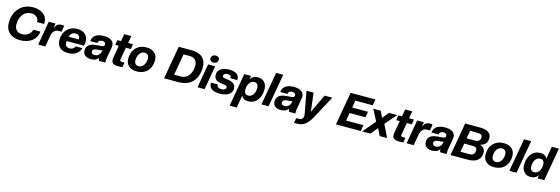

<svg xmlns="http://www.w3.org/2000/svg" viewBox="55 -2266 11654 3993"><g transform="rotate(15 5882.5 -269.5)"><path d="M351 10Q205 10 120.5 -68.5Q36 -147 36 -279Q36 -475 148.5 -598.5Q261 -722 453 -722Q578 -722 665.5 -657.5Q753 -593 753 -476Q753 -466 751 -446H600Q600 -510 557 -550.5Q514 -591 442 -591Q328 -591 262.5 -504.5Q197 -418 197 -291Q197 -212 242 -166.5Q287 -121 362 -121Q439 -121 493 -161.5Q547 -202 567 -272H721Q703 -138 604 -64Q505 10 351 10Z M897 0H744L834 -516H979L960 -412Q986 -472 1022.5 -497.5Q1059 -523 1110 -523Q1150 -523 1166 -516L1143 -383L1080 -384Q1024 -384 987.5 -346.5Q951 -309 938 -239Z M1383 10Q1270 10 1208 -47Q1146 -104 1146 -202Q1146 -350 1230.5 -438Q1315 -526 1451 -526Q1559 -526 1620.5 -467Q1682 -408 1682 -314Q1682 -268 1668 -224H1296Q1295 -214 1295 -195Q1295 -145 1320.5 -118.5Q1346 -92 1393 -92Q1475 -92 1509 -166H1651Q1627 -83 1559.5 -36.5Q1492 10 1383 10ZM1441 -424Q1343 -424 1313 -322H1533Q1533 -424 1441 -424Z M1877 10Q1797 10 1751.5 -28Q1706 -66 1706 -132Q1706 -284 1905 -301L2026 -311Q2087 -316 2087 -360Q2087 -388 2066.5 -403.5Q2046 -419 2012 -419Q1937 -419 1923 -350H1771Q1787 -526 2025 -526Q2123 -526 2181 -487Q2239 -448 2239 -374Q2239 -352 2235 -332L2200 -132Q2188 -68 2188 -33Q2188 -12 2193 0H2054Q2041 -19 2041 -43Q2041 -46 2043 -64Q2012 -25 1974 -7.5Q1936 10 1877 10ZM1930 -92Q1981 -92 2016.5 -124Q2052 -156 2060 -205L2065 -237Q2057 -226 2010 -221L1944 -216Q1859 -209 1859 -150Q1859 -123 1877.5 -107.5Q1896 -92 1930 -92Z M2473 6Q2393 6 2356.5 -18.5Q2320 -43 2320 -103Q2320 -125 2326 -157L2370 -409H2293L2311 -516H2389L2417 -672H2569L2542 -516H2647L2629 -409H2523L2478 -151Q2476 -139 2476 -135Q2476 -102 2522 -102H2575L2557 0Q2485 6 2473 6Z M2876 -105Q2940 -105 2981.5 -163.5Q3023 -222 3023 -304Q3023 -356 2997.5 -383.5Q2972 -411 2928 -411Q2864 -411 2822.5 -352.5Q2781 -294 2781 -212Q2781 -160 2806.5 -132.5Q2832 -105 2876 -105ZM2865 10Q2756 10 2692 -46.5Q2628 -103 2628 -202Q2628 -352 2714 -439Q2800 -526 2939 -526Q3048 -526 3112 -469.5Q3176 -413 3176 -314Q3176 -164 3090 -77Q3004 10 2865 10Z M4173 -433Q4173 -231 4067 -115.5Q3961 0 3757 0H3454L3579 -712H3856Q4008 -712 4090.5 -639.5Q4173 -567 4173 -433ZM4012 -421Q4012 -499 3969.5 -542.5Q3927 -586 3854 -586H3717L3636 -126H3776Q3888 -126 3950 -210Q4012 -294 4012 -421Z M4327 0H4174L4264 -516H4417ZM4356 -581Q4320 -581 4299 -599.5Q4278 -618 4278 -646Q4278 -686 4304 -710.5Q4330 -735 4376 -735Q4412 -735 4433 -716.5Q4454 -698 4454 -670Q4454 -630 4428 -605.5Q4402 -581 4356 -581Z M4648 10Q4542 10 4481.5 -31Q4421 -72 4421 -141Q4421 -148 4423 -166H4567Q4567 -89 4663 -89Q4709 -89 4735 -107Q4761 -125 4761 -153Q4761 -189 4697 -197L4622 -208Q4546 -219 4509 -253Q4472 -287 4472 -351Q4472 -435 4541.5 -480.5Q4611 -526 4723 -526Q4810 -526 4872 -491Q4934 -456 4934 -382Q4934 -366 4933 -358H4789Q4789 -393 4770 -410Q4751 -427 4708 -427Q4670 -427 4647 -411.5Q4624 -396 4624 -366Q4624 -348 4634 -339.5Q4644 -331 4670 -327L4745 -316Q4831 -304 4872.5 -268.5Q4914 -233 4914 -164Q4914 -83 4841.5 -36.5Q4769 10 4648 10Z M5263 10Q5153 10 5119 -75L5071 196H4918L5043 -516H5188L5175 -443Q5231 -526 5335 -526Q5429 -526 5480.5 -466Q5532 -406 5532 -314Q5532 -174 5459.5 -82Q5387 10 5263 10ZM5237 -105Q5300 -105 5339.5 -163Q5379 -221 5379 -304Q5379 -356 5355.5 -383.5Q5332 -411 5289 -411Q5226 -411 5186.5 -353Q5147 -295 5147 -212Q5147 -160 5170.5 -132.5Q5194 -105 5237 -105Z M5704 0H5551L5676 -712H5829Z M5968 10Q5888 10 5842.5 -28Q5797 -66 5797 -132Q5797 -284 5996 -301L6117 -311Q6178 -316 6178 -360Q6178 -388 6157.5 -403.5Q6137 -419 6103 -419Q6028 -419 6014 -350H5862Q5878 -526 6116 -526Q6214 -526 6272 -487Q6330 -448 6330 -374Q6330 -352 6326 -332L6291 -132Q6279 -68 6279 -33Q6279 -12 6284 0H6145Q6132 -19 6132 -43Q6132 -46 6134 -64Q6103 -25 6065 -7.5Q6027 10 5968 10ZM6021 -92Q6072 -92 6107.5 -124Q6143 -156 6151 -205L6156 -237Q6148 -226 6101 -221L6035 -216Q5950 -209 5950 -150Q5950 -123 5968.5 -107.5Q5987 -92 6021 -92Z M6304 196 6323 89H6380Q6428 89 6451 63.5Q6474 38 6474 -5Q6474 -17 6470 -43L6382 -516H6535L6583 -116L6772 -516H6938L6684 -43Q6612 92 6540 144Q6468 196 6361 196Z M7689 0H7155L7280 -712H7814L7791 -581H7417L7390 -425H7732L7709 -301H7368L7338 -131H7711Z M8256 0H8096L8022 -152L7897 0H7720L7948 -271L7820 -516H7980L8046 -379L8159 -516H8336L8124 -271Z M8522 6Q8442 6 8405.5 -18.5Q8369 -43 8369 -103Q8369 -125 8375 -157L8419 -409H8342L8360 -516H8438L8466 -672H8618L8591 -516H8696L8678 -409H8572L8527 -151Q8525 -139 8525 -135Q8525 -102 8571 -102H8624L8606 0Q8534 6 8522 6Z M8829 0H8676L8766 -516H8911L8892 -412Q8918 -472 8954.5 -497.5Q8991 -523 9042 -523Q9082 -523 9098 -516L9075 -383L9012 -384Q8956 -384 8919.5 -346.5Q8883 -309 8870 -239Z M9224 10Q9144 10 9098.5 -28Q9053 -66 9053 -132Q9053 -284 9252 -301L9373 -311Q9434 -316 9434 -360Q9434 -388 9413.5 -403.5Q9393 -419 9359 -419Q9284 -419 9270 -350H9118Q9134 -526 9372 -526Q9470 -526 9528 -487Q9586 -448 9586 -374Q9586 -352 9582 -332L9547 -132Q9535 -68 9535 -33Q9535 -12 9540 0H9401Q9388 -19 9388 -43Q9388 -46 9390 -64Q9359 -25 9321 -7.5Q9283 10 9224 10ZM9277 -92Q9328 -92 9363.5 -124Q9399 -156 9407 -205L9412 -237Q9404 -226 9357 -221L9291 -216Q9206 -209 9206 -150Q9206 -123 9224.5 -107.5Q9243 -92 9277 -92Z M10273 -231Q10273 0 9990 0H9621L9746 -712H10068Q10183 -712 10246.5 -671.5Q10310 -631 10310 -549Q10310 -469 10273 -427Q10236 -385 10158 -366Q10213 -352 10243 -314.5Q10273 -277 10273 -231ZM10112 -231Q10112 -268 10088.5 -286Q10065 -304 10013 -304H9836L9803 -120H10002Q10056 -120 10084 -150Q10112 -180 10112 -231ZM10149 -524Q10149 -559 10124 -575.5Q10099 -592 10044 -592H9885L9855 -422H10039Q10091 -422 10120 -448.5Q10149 -475 10149 -524Z M10570 -105Q10634 -105 10675.5 -163.5Q10717 -222 10717 -304Q10717 -356 10691.5 -383.5Q10666 -411 10622 -411Q10558 -411 10516.5 -352.5Q10475 -294 10475 -212Q10475 -160 10500.5 -132.5Q10526 -105 10570 -105ZM10559 10Q10450 10 10386 -46.5Q10322 -103 10322 -202Q10322 -352 10408 -439Q10494 -526 10633 -526Q10742 -526 10806 -469.5Q10870 -413 10870 -314Q10870 -164 10784 -77Q10698 10 10559 10Z M11042 0H10889L11014 -712H11167Z M11348 10Q11254 10 11202.5 -50Q11151 -110 11151 -202Q11151 -342 11223.5 -434Q11296 -526 11420 -526Q11530 -526 11564 -441L11612 -712H11765L11640 0H11495L11508 -73Q11452 10 11348 10ZM11394 -105Q11457 -105 11496.5 -163Q11536 -221 11536 -304Q11536 -356 11512.5 -383.5Q11489 -411 11446 -411Q11383 -411 11343.5 -353Q11304 -295 11304 -212Q11304 -160 11327.5 -132.5Q11351 -105 11394 -105Z"/></g></svg>

Font: Creato Display ExtraBold
Style: Italic
Weight: 800
Italic angle: -10°
Version: Version 1.000